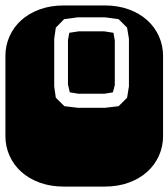

<svg xmlns="http://www.w3.org/2000/svg" viewBox="-22 -689 622 709"><path d="M364.3 -668.9Q413.6 -668.9 453.6 -654.3Q493.7 -639.6 521.7 -614.3Q549.8 -588.9 564.9 -554.9Q580.1 -521 580.1 -482.9V-186Q580.1 -147.9 564.9 -114Q549.8 -80.1 521.7 -54.7Q493.7 -29.3 453.6 -14.6Q413.6 0 364.3 0H213.9Q164.6 0 124.5 -14.6Q84.5 -29.3 56.4 -54.7Q28.3 -80.1 13.2 -114Q-2 -147.9 -2 -186V-482.9Q-2 -521 13.2 -554.9Q28.3 -588.9 56.4 -614.3Q84.5 -639.6 124.5 -654.3Q164.6 -668.9 213.9 -668.9ZM454.1 -545.9 447.3 -586.9 416 -618.2 366.2 -625H265.1L214.8 -618.2L184.1 -586.9L178.2 -545.9V-370.1L184.1 -328.1L215.8 -296.9L265.1 -291H366.2L416 -296.9L447.3 -328.1L454.1 -370.1ZM395 -348.1 363.3 -342.8H268.1L235.8 -348.1L229 -377V-541L233.9 -567.9L268.1 -573.2H363.3L397 -567.9L401.9 -539.1V-375Z"/></svg>

Font: Monofett
Style: Regular
Weight: 400
Designer: vernon adams
Foundry: vernon adams
Version: Version 1.000